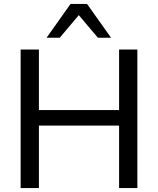

<svg xmlns="http://www.w3.org/2000/svg" viewBox="-20 -957 804 977"><path d="M85 0V-705H178V-397H586V-705H679V0H586V-318H178V0ZM217 -765 339 -937H423L545 -765H478L381 -880L284 -765Z"/></svg>

Font: Nunito Sans Medium
Style: Regular
Weight: 500
Designer: Vernon Adams
Foundry: Vernon Adams
Version: Version 3.101; ttfautohint (v1.8.4.7-5d5b);gftools[0.9.27]